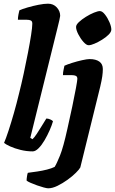

<svg xmlns="http://www.w3.org/2000/svg" viewBox="-20 -820 623 1040"><path d="M157 0Q124 0 91.5 -8Q59 -16 35 -27Q11 -38 2 -46Q12 -69 26 -111.5Q40 -154 55 -206.5Q70 -259 83 -313Q96 -364 108.5 -422Q121 -480 131.5 -534.5Q142 -589 148.5 -631Q155 -673 155 -692Q155 -705 147 -709Q139 -713 125 -713H77Q77 -727 80 -741.5Q83 -756 85 -764Q100 -771 129 -779.5Q158 -788 188.5 -794Q219 -800 240 -800Q269 -800 287.5 -780Q306 -760 306 -734Q306 -730 301.5 -710.5Q297 -691 291 -667L144 -73L156 -66Q166 -75 179.5 -95.5Q193 -116 207 -139Q221 -162 231 -178Q241 -178 252.5 -173Q264 -168 267 -163Q261 -142 249 -114.5Q237 -87 221.5 -60.5Q206 -34 189 -17Q172 0 157 0ZM241 200Q234 200 217 195.5Q200 191 180.5 184Q161 177 145 170Q129 163 124 158Q124 149 126.5 133.5Q129 118 131 116Q154 113 181.5 109Q209 105 234.5 98.5Q260 92 276 84Q287 67 305 22.5Q323 -22 345 -122Q359 -184 371.5 -243Q384 -302 391.5 -343.5Q399 -385 399 -393Q399 -405 391 -409Q383 -413 369 -413H321Q321 -427 324 -440.5Q327 -454 329 -464Q344 -471 371 -479.5Q398 -488 425 -494Q452 -500 465 -500Q499 -500 518 -486.5Q537 -473 537 -446Q537 -428 534 -406.5Q531 -385 523 -351L415 87Q410 97 391 116Q372 135 345.5 154Q319 173 291.5 186.5Q264 200 241 200ZM460 -575Q448 -575 432 -593Q416 -611 404 -634.5Q392 -658 392 -674Q392 -686 407.5 -700.5Q423 -715 445.5 -729Q468 -743 489 -751.5Q510 -760 521 -760Q534 -760 548.5 -741.5Q563 -723 573 -699.5Q583 -676 583 -660Q583 -647 568.5 -632.5Q554 -618 533 -605Q512 -592 492 -583.5Q472 -575 460 -575Z"/></svg>

Font: Texturina Black
Style: Italic
Weight: 900
Italic angle: -11°
Designer: Guillermo Torres Carreño
Foundry: Omnibus-Type
Version: Version 1.002; ttfautohint (v1.8.3)